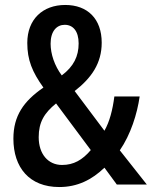

<svg xmlns="http://www.w3.org/2000/svg" viewBox="-20 -837 612 774"><path d="M243 -817C152 -817 90 -759 90 -664C90 -595 110 -547 155 -484C75 -429 34 -370 34 -278C34 -162 98 -83 219 -83C292 -83 350 -112 401 -161L451 -93H572L463 -231C507 -295 533 -378 543 -448H441C434 -394 422 -347 401 -310L281 -470C349 -523 390 -582 390 -665C390 -761 333 -817 243 -817ZM241 -737C274 -737 297 -712 297 -662C297 -610 277 -569 229 -533C200 -572 184 -619 184 -661C184 -712 209 -737 241 -737ZM206 -420 346 -232C312 -192 277 -172 230 -172C174 -172 136 -216 136 -284C136 -344 158 -381 206 -420Z"/></svg>

Font: Noto Sans Kannada UI Condensed Medium
Style: Regular
Weight: 500
Width: 3
Designer: Jelle Bosma - Monotype Design Team
Foundry: Monotype Imaging Inc.
Version: Version 2.005